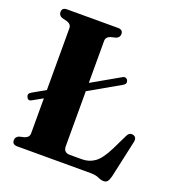

<svg xmlns="http://www.w3.org/2000/svg" viewBox="-130 -804 843 922"><g transform="rotate(20 291.0 -342.5)"><path d="M21 -239Q13 -255 30.5 -265L97 -303V-619Q97 -638.5 74.5 -646.5L47.5 -653Q30 -660.5 30 -677.5Q30 -700 55.5 -700H316Q341.5 -700 341.5 -677.5Q341.5 -660.5 324 -653L297 -646.5Q274.5 -638.5 274.5 -619V-404L417.5 -485.5Q425 -490 432.2 -487.8Q439.5 -485.5 443 -478.5Q450.5 -462 433 -452L274.5 -361.5V-80.5Q274.5 -48 307 -48H369Q405.5 -48 434 -68.5Q462.5 -89 491.5 -147L529.5 -225Q539 -247 559.5 -242.5Q581 -237 574.5 -209.5L533 -20.5Q528 -1 521.2 7Q514.5 15 502 15Q488.5 15 472.5 7.5Q456.5 0 430.5 0H55.5Q30 0 30 -22.5Q30 -39.5 47.5 -47L74.5 -53.5Q97 -61.5 97 -81V-260.5L45.5 -231.5Q29 -222 21 -239Z"/></g></svg>

Font: Fraunces 144pt S050
Style: Bold
Weight: 700
Version: Version 1.000; ttfautohint (v1.8.3)